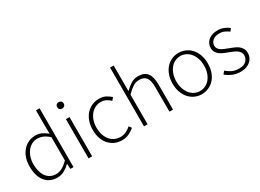

<svg xmlns="http://www.w3.org/2000/svg" viewBox="-30 -1370 2750 2033"><g transform="rotate(-30 1345.0 -353.5)"><path d="M251 12Q160 12 106 -52.5Q52 -117 52 -239Q52 -297 69 -344Q86 -391 115.5 -424Q145 -457 183.5 -474.5Q222 -492 265 -492Q309 -492 341.5 -476.5Q374 -461 410 -433L408 -521V-719H452V0H414L410 -62H407Q378 -33 338.5 -10.5Q299 12 251 12ZM257 -27Q297 -27 333.5 -47.5Q370 -68 408 -106V-391Q370 -425 336.5 -439Q303 -453 268 -453Q232 -453 201 -436.5Q170 -420 147.5 -391.5Q125 -363 112 -323.5Q99 -284 99 -239Q99 -191 109.5 -152Q120 -113 140 -85.5Q160 -58 189.5 -42.5Q219 -27 257 -27Z M636 0V-480H680V0ZM659 -596Q642 -596 630.5 -607Q619 -618 619 -635Q619 -654 630.5 -664.5Q642 -675 659 -675Q676 -675 687.5 -664.5Q699 -654 699 -635Q699 -618 687.5 -607Q676 -596 659 -596Z M1043 12Q996 12 956.5 -5Q917 -22 887.5 -54Q858 -86 841.5 -132.5Q825 -179 825 -239Q825 -299 843 -346.5Q861 -394 891 -426Q921 -458 960.5 -475Q1000 -492 1044 -492Q1094 -492 1127 -474Q1160 -456 1185 -433L1159 -402Q1136 -424 1108 -438.5Q1080 -453 1045 -453Q1008 -453 976.5 -437.5Q945 -422 921.5 -393.5Q898 -365 884.5 -326Q871 -287 871 -239Q871 -192 883.5 -153Q896 -114 918.5 -86Q941 -58 973.5 -42.5Q1006 -27 1045 -27Q1083 -27 1115.5 -43Q1148 -59 1173 -82L1196 -51Q1165 -24 1127 -6Q1089 12 1043 12Z M1314 0V-719H1358V-405Q1396 -443 1435 -467.5Q1474 -492 1524 -492Q1599 -492 1634 -447Q1669 -402 1669 -308V0H1625V-302Q1625 -379 1599.5 -415.5Q1574 -452 1515 -452Q1472 -452 1437 -429.5Q1402 -407 1358 -362V0Z M2017 12Q1974 12 1935 -5Q1896 -22 1866.5 -54Q1837 -86 1819.5 -132.5Q1802 -179 1802 -239Q1802 -299 1819.5 -346.5Q1837 -394 1866.5 -426Q1896 -458 1935 -475Q1974 -492 2017 -492Q2060 -492 2099.5 -475Q2139 -458 2168.5 -426Q2198 -394 2215.5 -346.5Q2233 -299 2233 -239Q2233 -179 2215.5 -132.5Q2198 -86 2168.5 -54Q2139 -22 2099.5 -5Q2060 12 2017 12ZM2017 -27Q2053 -27 2084.5 -42.5Q2116 -58 2138.5 -86Q2161 -114 2174 -153Q2187 -192 2187 -239Q2187 -287 2174 -326Q2161 -365 2138.5 -393.5Q2116 -422 2084.5 -437.5Q2053 -453 2017 -453Q1981 -453 1950 -437.5Q1919 -422 1896.5 -393.5Q1874 -365 1861 -326Q1848 -287 1848 -239Q1848 -192 1861 -153Q1874 -114 1896.5 -86Q1919 -58 1950 -42.5Q1981 -27 2017 -27Z M2493 12Q2439 12 2394 -7.5Q2349 -27 2317 -54L2343 -87Q2374 -61 2409 -43.5Q2444 -26 2496 -26Q2553 -26 2581.5 -54.5Q2610 -83 2610 -121Q2610 -143 2599.5 -160Q2589 -177 2572 -189Q2555 -201 2534.5 -210Q2514 -219 2493 -227Q2466 -237 2438.5 -248Q2411 -259 2389 -274.5Q2367 -290 2353.5 -311.5Q2340 -333 2340 -364Q2340 -390 2350 -413.5Q2360 -437 2380 -454.5Q2400 -472 2428.5 -482Q2457 -492 2495 -492Q2533 -492 2569.5 -478Q2606 -464 2632 -442L2608 -411Q2584 -429 2557 -441.5Q2530 -454 2493 -454Q2465 -454 2445 -446.5Q2425 -439 2411.5 -427Q2398 -415 2391.5 -399Q2385 -383 2385 -367Q2385 -346 2394.5 -331.5Q2404 -317 2420 -306Q2436 -295 2456.5 -286.5Q2477 -278 2498 -270Q2526 -259 2554 -248Q2582 -237 2604.5 -221Q2627 -205 2641 -181.5Q2655 -158 2655 -123Q2655 -96 2644.5 -71.5Q2634 -47 2613 -28.5Q2592 -10 2562 1Q2532 12 2493 12Z"/></g></svg>

Font: TypoPRO Source Sans Pro
Style: Regular
Weight: 300
Designer: Paul D. Hunt
Foundry: Adobe Systems Incorporated
Version: Version 2.020;PS 2.000;hotconv 1.0.86;makeotf.lib2.5.63406